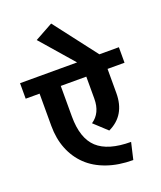

<svg xmlns="http://www.w3.org/2000/svg" viewBox="-174 -988 916 1090"><g transform="rotate(-20 283.5 -443.0)"><path d="M69.3 -340.3V-535.2H-14.6V-628.9H330.1L158.2 -826.7L267.1 -886.7L464.8 -628.9H582.5V-535.2H480V-389.6Q480 -254.9 369.6 -203.1L291.5 -275.4Q351.6 -315.4 351.6 -402.3V-535.2H197.3V-350.6Q197.3 -218.8 261.5 -159.4Q325.7 -100.1 463.9 -100.1L440.4 1Q352.5 1 282.5 -23.7Q212.4 -48.3 165.8 -93.3Q119.1 -138.2 94.2 -200.9Q69.3 -263.7 69.3 -340.3Z"/></g></svg>

Font: Yantramanav
Style: Bold
Weight: 700
Version: Version 1.001;PS 1.0;hotconv 1.0.72;makeotf.lib2.5.5900; ttf